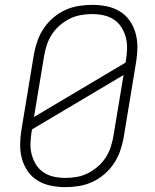

<svg xmlns="http://www.w3.org/2000/svg" viewBox="-20 -763 640 791"><path d="M249 8Q219 8 189.5 2Q160 -4 136 -18.5Q112 -33 95.5 -56Q79 -79 71 -107Q63 -135 63 -165Q63 -195 68 -226L120 -541Q125 -568 134.5 -595Q144 -622 160.5 -646.5Q177 -671 200 -690.5Q223 -710 249.5 -722Q276 -734 304.5 -738.5Q333 -743 360 -743Q390 -743 419.5 -737Q449 -731 473 -716.5Q497 -702 513.5 -679Q530 -656 538 -628Q546 -600 546 -570Q546 -540 541 -509L489 -194Q484 -167 474.5 -140Q465 -113 448.5 -88.5Q432 -64 409 -44.5Q386 -25 359.5 -13Q333 -1 304.5 3.5Q276 8 249 8ZM120 -281 497 -505 499 -516Q503 -540 503.5 -564Q504 -588 498 -610Q492 -632 480 -651Q468 -670 449 -682.5Q430 -695 407 -700Q384 -705 359 -705Q337 -705 313.5 -701Q290 -697 268.5 -686.5Q247 -676 227.5 -659.5Q208 -643 194.5 -622.5Q181 -602 173.5 -579.5Q166 -557 162 -534ZM250 -30Q272 -30 295.5 -34Q319 -38 340.5 -48.5Q362 -59 381.5 -75.5Q401 -92 414.5 -112.5Q428 -133 435.5 -155.5Q443 -178 447 -201L489 -454L112 -230L110 -219Q106 -195 105.5 -171Q105 -147 111 -125Q117 -103 129 -84Q141 -65 160 -52.5Q179 -40 202 -35Q225 -30 250 -30Z"/></svg>

Font: Iosevka Aile Extralight
Style: Italic
Weight: 200
Italic angle: -9°
Designer: Belleve Invis
Foundry: Belleve Invis
Version: Version 31.1.0; ttfautohint (v1.8.4)